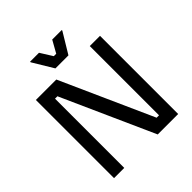

<svg xmlns="http://www.w3.org/2000/svg" viewBox="-223 -981 1129 1129"><g transform="rotate(-45 341.5 -416.5)"><path d="M395.8 -700 473.3 -828.3V-833.3H394.2L351.7 -757.5H331.7L284.2 -833.3H210V-828.3L287.5 -700ZM160 0V-575.8H180L438.3 0H608.3V-650H523.3V-74.2H503.3L245 -650H75V0Z"/></g></svg>

Font: Familjen Grotesk
Style: Regular
Weight: 400
Designer: Anders Wikstroem, Jonas Baeckman, Matilda Gysing, Kristian Moeller
Foundry: Familjen STHLM AB
Version: Version 2.000